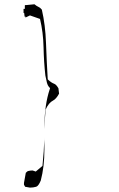

<svg xmlns="http://www.w3.org/2000/svg" viewBox="-20 -792 543 876"><path d="M182.6 -110.4 182.1 -154.3Q182.1 -160.6 182.6 -167Q180.7 -100.6 173.8 -35.2L143.1 -9.3L128.9 -14.2Q119.1 -14.2 110.8 -12.2Q104 -11.2 97.7 -3.4L89.4 42.5V50.8L94.7 60.1L116.7 64Q131.8 64 145 60.1Q155.8 56.6 166 31.7Q182.6 -30.3 182.6 -110.4ZM183.1 -219.7Q183.1 -211.4 183.1 -203.1Q184.1 -248.5 188 -292Q202.6 -323.7 221.7 -333Q236.3 -340.3 249.5 -364.7L246.6 -389.2Q236.8 -406.2 227.5 -409.7Q213.9 -414.6 199.7 -428.2L197.8 -430.2Q192.9 -511.2 189.9 -595.7Q187 -678.7 170.9 -748Q164.6 -756.3 155.5 -760.5Q146.5 -764.6 137.2 -772.5L97.2 -768.6L96.7 -769.5L93.3 -767.6V-751.5H87.4V-732.9H90.3L92.3 -716.3H96.2V-711.9L116.7 -721.7L162.6 -705.6Q177.2 -644.5 178.7 -576.4Q180.2 -508.3 187 -447.3Q189.9 -431.2 193.8 -415.8Q197.8 -400.4 205.6 -393.1L208.5 -389.6L207 -385.3Q183.1 -313.5 183.1 -219.7Z"/></svg>

Font: Bakudai
Style: ExtraLight
Weight: 200
Version: Version 1.48